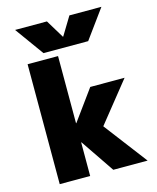

<svg xmlns="http://www.w3.org/2000/svg" viewBox="-139 -1065 948 1160"><g transform="rotate(-15 335.5 -485.0)"><path d="M68.4 -969.7H267.6L336.9 -855.5H338.9L408.2 -969.7H608.4L477.5 -790H198.2ZM87.9 0V-750H278.3V-330.1H280.3L418 -519.5H632.8L432.6 -269.5L637.7 0H422.9L280.3 -210H278.3V0Z"/></g></svg>

Font: GenEi M Gothic v2 Black
Style: Regular
Weight: 900
Version: Version 2.0